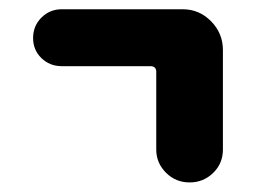

<svg xmlns="http://www.w3.org/2000/svg" viewBox="-20 -500 540 405"><path d="M365.2 -480.5Q400.4 -480.5 425.3 -455.1Q450.2 -429.7 450.2 -394.5V-184.6Q450.2 -155.3 429.7 -135.3Q409.2 -115.2 379.9 -115.2Q350.6 -115.2 330.1 -135.7Q309.6 -156.2 309.6 -184.6V-348.6Q309.6 -359.4 298.8 -360.4H110.4Q85 -360.4 67.4 -377.4Q49.8 -394.5 49.8 -419.9Q49.8 -445.3 67.4 -462.9Q85 -480.5 110.4 -480.5Z"/></svg>

Font: Rounded-X Mgen+ 1m bold
Style: Bold
Weight: 700
Designer: [Source Han Sans]
Ryoko NISHIZUKA  (kana & ideographs); Paul D. Hunt (Latin, Greek & Cyrillic); Wenlong ZHANG  (bopomofo
Version: Version 1.059.20150602